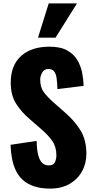

<svg xmlns="http://www.w3.org/2000/svg" viewBox="-20 -1095 554 1127"><path d="M275 12Q199 12 148 -15Q97 -42 71 -98.5Q45 -155 42 -245L195 -268Q196 -216 204.5 -184Q213 -152 228.5 -138Q244 -124 266 -124Q294 -124 302.5 -143Q311 -162 311 -183Q311 -233 287 -267.5Q263 -302 222 -337L152 -398Q106 -437 74.5 -486.5Q43 -536 43 -609Q43 -712 104 -766.5Q165 -821 270 -821Q335 -821 374.5 -799Q414 -777 434.5 -741.5Q455 -706 462.5 -666.5Q470 -627 471 -591L317 -572Q316 -608 312.5 -634.5Q309 -661 298 -675.5Q287 -690 264 -690Q239 -690 227.5 -669Q216 -648 216 -627Q216 -582 237.5 -553.5Q259 -525 294 -494L361 -435Q414 -390 450.5 -333Q487 -276 487 -192Q487 -135 461 -88.5Q435 -42 387.5 -15Q340 12 275 12ZM203 -874 266 -1075H432L306 -874Z"/></svg>

Font: Oswald
Style: Bold
Weight: 700
Designer: Vernon Adams
Foundry: Vernon Adams
Version: Version 4.103;gftools[0.9.33.dev8+g029e19f]